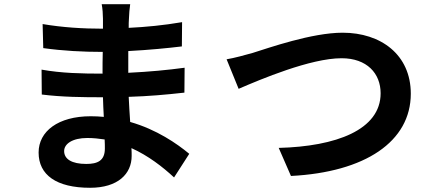

<svg xmlns="http://www.w3.org/2000/svg" viewBox="-20 -829 2040 910"><path d="M597 -809H462C466 -790 468 -759 468 -740C468 -728 468 -712 468 -693C372 -693 276 -699 182 -715L185 -601C278 -588 373 -583 467 -583C466 -549 466 -513 466 -480C370 -480 271 -482 177 -499L178 -381C274 -369 371 -368 468 -368C469 -338 470 -306 472 -275C452 -277 431 -278 410 -278C256 -278 163 -207 163 -106C163 0 247 61 407 61C539 61 604 -5 604 -90C604 -101 604 -113 603 -127C683 -91 751 -38 805 12L877 -100C819 -148 723 -215 597 -251C594 -291 592 -332 590 -370C686 -373 764 -380 854 -390L855 -508C774 -497 689 -489 588 -484C588 -515 588 -552 588 -587C685 -592 776 -601 842 -609L843 -724C755 -709 672 -701 590 -697C590 -713 590 -728 591 -738C592 -764 594 -789 597 -809ZM284 -113C284 -147 323 -175 394 -175C422 -175 449 -172 476 -168C477 -150 477 -136 477 -125C477 -67 442 -52 389 -52C320 -52 284 -75 284 -113Z M1054 -548 1111 -408C1215 -453 1452 -553 1599 -553C1719 -553 1784 -481 1784 -387C1784 -213 1572 -135 1301 -128L1359 5C1711 -13 1927 -158 1927 -385C1927 -570 1785 -674 1604 -674C1458 -674 1254 -602 1177 -578C1141 -568 1091 -554 1054 -548Z"/></svg>

Font: DAIFUKU Sans JP
Style: Bold
Weight: 700
Designer: Original font ‘Source Han Sans JP’ : Ryoko NISHIZUKA  (kana, bopomofo & ideographs); Paul D. Hunt (Latin, Greek & Cyrill
Foundry: Daifuku
Version: Version 1.001